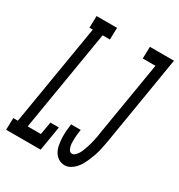

<svg xmlns="http://www.w3.org/2000/svg" viewBox="-209 -854 917 982"><g transform="rotate(30 249.5 -363.5)"><path d="M-34 0 -32 -70H-5L94 -665H74L76 -735H197L195 -665H152L53 -70H131L144 -145H194L170 0ZM316 8Q295 8 278.5 -2.5Q262 -13 252.5 -30Q243 -47 239.5 -67Q236 -87 235 -107Q234 -127 235.5 -148Q237 -169 240 -190H297Q295 -178 293.5 -166Q292 -154 291.5 -142Q291 -130 291 -118Q291 -106 293 -94.5Q295 -83 301 -72.5Q307 -62 319 -62Q328 -62 335.5 -69Q343 -76 348.5 -84Q354 -92 358 -101Q362 -110 365 -118.5Q368 -127 371 -136Q374 -145 376.5 -154Q379 -163 381 -172Q383 -181 385 -190Q387 -199 388.5 -208Q390 -217 391 -226L464 -665H389L391 -735H533L447 -214Q444 -198 441 -181.5Q438 -165 434 -148.5Q430 -132 424 -115.5Q418 -99 411.5 -83.5Q405 -68 396.5 -52.5Q388 -37 376 -23.5Q364 -10 348 -1Q332 8 316 8Z"/></g></svg>

Font: Iosevka Curly Slab
Style: Italic
Weight: 400
Italic angle: -9°
Monospace: yes
Designer: Belleve Invis
Foundry: Belleve Invis
Version: Version 22.1.2; ttfautohint (v1.8.4)